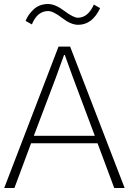

<svg xmlns="http://www.w3.org/2000/svg" viewBox="-20 -936 641 956"><path d="M148.4 -259.8H452.1L343.8 -548.8Q312.5 -633.8 302.7 -662.1H298.8Q294.9 -651.4 257.8 -548.8ZM1 0 271.5 -704.1H329.1L600.6 0H548.8L465.8 -222.7H134.8L51.8 0ZM107.4 -832Q120.1 -864.3 148.4 -890.1Q176.8 -916 219.7 -916Q254.9 -916 300.3 -881.8Q345.7 -847.7 367.2 -847.7Q418 -847.7 447.3 -913.1L478.5 -895.5Q439.5 -812.5 369.1 -812.5Q333 -812.5 289.1 -846.7Q245.1 -880.9 219.7 -880.9Q166 -880.9 138.7 -814.5Z"/></svg>

Font: Gothic A1 ExtraLight
Style: Regular
Weight: 275
Designer: HanYang I&C Co.,Ltd.
Foundry: HanYang I&C Co.,Ltd.
Version: Version 2.50